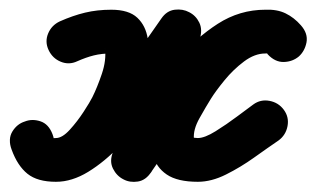

<svg xmlns="http://www.w3.org/2000/svg" viewBox="-66 -329 651 395"><path d="M34 -226Q26 -243 33 -260Q40 -277 57 -285Q84 -297 109 -303Q134 -309 163 -309Q199 -309 216.5 -292.5Q234 -276 238 -249Q242 -222 237 -191.5Q232 -161 222.5 -133Q213 -105 203 -87Q189 -59 166.5 -28.5Q144 2 114 23.5Q84 45 49 45Q13 45 -9 27.5Q-31 10 -42 -22Q-50 -43 -40.5 -58.5Q-31 -74 -15 -79Q0 -85 17 -79.5Q34 -74 42 -53Q46 -42 44 -41Q42 -40 41.5 -42.5Q41 -45 49 -45Q65 -45 88 -64.5Q111 -84 136.5 -115Q162 -146 187.5 -180.5Q213 -215 233.5 -244.5Q254 -274 266 -291Q277 -307 293.5 -309Q310 -311 323 -304Q337 -297 344 -282.5Q351 -268 345 -249Q321 -183 297.5 -117Q274 -51 250 15Q244 34 226.5 36Q209 38 193 30Q177 21 168.5 6Q160 -9 171 -25Q198 -65 229.5 -113.5Q261 -162 299 -206.5Q337 -251 382 -280Q427 -309 480 -309Q504 -310 521.5 -301.5Q539 -293 553 -277Q568 -260 564.5 -242Q561 -224 549 -213Q536 -202 518 -201.5Q500 -201 485 -218Q480 -223 482 -223Q484 -223 485.5 -221Q487 -219 480 -219Q458 -219 436 -202.5Q414 -186 396 -164Q378 -142 368 -126Q358 -110 344.5 -86Q331 -62 333 -43Q333 -44 330 -46Q330 -46 334.5 -45.5Q339 -45 341 -45Q355 -45 377.5 -59Q400 -73 422 -89.5Q444 -106 455 -114Q470 -125 488.5 -121.5Q507 -118 518 -103Q529 -88 525.5 -69.5Q522 -51 507 -40Q485 -25 457 -5Q429 15 399 30Q369 45 341 45Q299 45 277 30Q255 15 249 -10Q243 -35 248 -64Q253 -93 265 -122Q277 -151 291 -174Q311 -205 340 -236.5Q369 -268 405 -288.5Q441 -309 480 -309Q505 -309 522 -301Q539 -293 553 -276Q568 -259 564.5 -241.5Q561 -224 549 -213Q536 -202 518 -201.5Q500 -201 485 -217Q480 -223 482 -223Q484 -223 485.5 -221Q487 -219 481 -219Q454 -219 426.5 -201Q399 -183 373 -154Q347 -125 323.5 -92Q300 -59 280 -27.5Q260 4 245 25Q234 42 217.5 44.5Q201 47 188 40Q174 33 166.5 18Q159 3 166 -15Q189 -81 212.5 -147.5Q236 -214 260 -280Q267 -298 284 -299.5Q301 -301 317 -293Q333 -284 341.5 -269Q350 -254 339 -238Q320 -212 295.5 -176Q271 -140 242 -101.5Q213 -63 181 -29.5Q149 4 115.5 24.5Q82 45 49 45Q11 45 -9.5 28.5Q-30 12 -42 -21Q-50 -42 -40.5 -57.5Q-31 -73 -15 -79Q1 -84 18 -78.5Q35 -73 42 -52Q46 -42 44 -43.5Q42 -45 49 -45Q62 -45 77.5 -62Q93 -79 106 -99Q119 -119 124 -129Q134 -149 143.5 -177Q153 -205 150 -229Q150 -229 150 -228Q153 -223 158 -221Q161 -219 163 -219Q143 -219 127 -215Q111 -211 93 -203Q76 -195 59 -202Q42 -209 34 -226Z"/></svg>

Font: FRB American Cursive Black
Style: Bold Italic
Weight: 900
Italic angle: -25°
Version: Version 2.0;Modular Font Editor K font №1